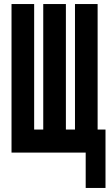

<svg xmlns="http://www.w3.org/2000/svg" viewBox="-20 -755 542 950"><path d="M404 175V0H37V-735H149V-114H194V-735H306V-114H351V-735H463V-114H502V175Z"/></svg>

Font: Iosevka SS04 Heavy
Style: Regular
Weight: 900
Monospace: yes
Designer: Belleve Invis
Foundry: Belleve Invis
Version: Version 19.0.0; ttfautohint (v1.8.4)